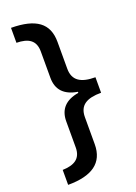

<svg xmlns="http://www.w3.org/2000/svg" viewBox="-163 -779 710 1002"><g transform="rotate(-20 192.0 -278.0)"><path d="M34 75V158C167 158 237 110 237 6V-144C237 -210 280 -235 360 -235V-321C280 -321 237 -347 237 -413V-562C237 -666 172 -713 34 -714V-631C100 -630 138 -607 138 -545V-399C138 -333 174 -293 248 -281V-275C175 -263 138 -223 138 -157V-12C138 51 98 73 34 75Z"/></g></svg>

Font: Noto Sans Bamum Medium
Style: Regular
Weight: 500
Designer: Monotype Design Team
Foundry: Monotype Imaging Inc.
Version: Version 2.002